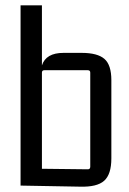

<svg xmlns="http://www.w3.org/2000/svg" viewBox="-20 -695 483 719"><path d="M279 4 57 0V-675H137V-450Q152 -497 218 -497H286Q345 -497 371 -474.5Q397 -452 397 -395V-102Q397 -42 370 -18Q343 6 279 4ZM137 -423V-63L309 -61Q318 -61 318 -71V-423Q318 -432 309 -432H146Q137 -432 137 -423Z"/></svg>

Font: Gemunu Libre
Style: Regular
Weight: 400
Designer: Puspanada Ekanayake, Sola Matas, Pathum Egodawatta, Kosala Senevirathne
Foundry: mooniak
Version: Version 1.100